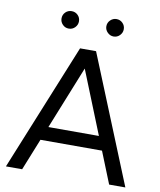

<svg xmlns="http://www.w3.org/2000/svg" viewBox="-95 -966 868 1041"><g transform="rotate(10 338.5 -445.5)"><path d="M296.7 -700H382.3L667 0H577.7ZM294.2 -700H379.8L98.8 0H9.5ZM143.8 -250H532.8V-174.5H143.8ZM413.7 -842.8Q413.7 -862.8 428.1 -876.8Q442.5 -890.8 461.7 -890.8Q481.7 -890.8 495.7 -876.8Q509.7 -862.8 509.7 -842.8Q509.7 -823.6 495.7 -809.2Q481.7 -794.8 461.7 -794.8Q442.5 -794.8 428.1 -809.2Q413.7 -823.6 413.7 -842.8ZM167 -842.8Q167 -863 180.9 -876.9Q194.8 -890.8 215 -890.8Q235.2 -890.8 249.1 -876.9Q263 -863 263 -842.8Q263 -823.5 249.1 -809.2Q235.2 -794.8 215 -794.8Q194.8 -794.8 180.9 -809.2Q167 -823.5 167 -842.8Z"/></g></svg>

Font: Oak Sans Light
Style: Regular
Weight: 400
Designer: Erik Kennedy, Walven
Foundry: Erik Kennedy, Walven
Version: Version 1.100;Glyphs 3.1.2 (3151)